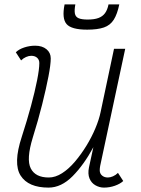

<svg xmlns="http://www.w3.org/2000/svg" viewBox="-20 -840 640 874"><path d="M76 -565 52 -602Q66 -616 90.5 -624Q115 -632 140 -632Q172 -632 191.5 -616Q211 -600 211 -574Q211 -546 200.5 -491.5Q190 -437 172 -365Q154 -293 129 -213Q99 -115 120 -73.5Q141 -32 202 -32Q232 -32 262.5 -51.5Q293 -71 321 -104Q349 -137 373 -176Q397 -215 414 -255.5Q431 -296 438 -330L499 -618H550L436 -85Q435 -80 434.5 -74.5Q434 -69 434 -65Q434 -50 444.5 -41Q455 -32 471 -32Q482 -32 494.5 -37.5Q507 -43 517 -53L541 -16Q527 -3 503 5.5Q479 14 453 14Q433 14 414.5 3.5Q396 -7 387.5 -27.5Q379 -48 385 -78L405 -170Q362 -90 310.5 -38Q259 14 201 14Q109 14 74 -40.5Q39 -95 79 -217Q103 -291 121 -357.5Q139 -424 149 -475Q159 -526 159 -553Q159 -568 149 -577Q139 -586 122 -586Q111 -586 98.5 -580.5Q86 -575 76 -565ZM377 -705Q305 -705 283 -730.5Q261 -756 274 -820H323Q318 -793 321 -778Q324 -763 338 -757Q352 -751 379 -751Q409 -751 428 -758Q447 -765 458 -780Q469 -795 474 -820H523Q514 -776 498 -750.5Q482 -725 453 -715Q424 -705 377 -705Z"/></svg>

Font: Victor Mono Thin
Style: Italic
Weight: 100
Italic angle: -12°
Monospace: yes
Designer: Rune Bjørnerås
Version: Version 1.561;gftools[0.9.30]